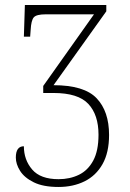

<svg xmlns="http://www.w3.org/2000/svg" viewBox="-20 -734 517 764"><path d="M213 10Q152 10 114.5 -8.5Q77 -27 60 -54Q43 -81 43 -107Q43 -152 75 -152Q75 -98 108 -59.5Q141 -21 213 -21Q258 -21 294 -38.5Q330 -56 351 -95Q372 -134 372 -198Q372 -277 331.5 -320.5Q291 -364 193 -364H152V-392L354 -677H162Q125 -677 114.5 -665Q104 -653 102 -615L100 -588H75L79 -714H403V-689L193 -395Q315 -395 364.5 -343Q414 -291 414 -197Q414 -127 388 -81Q362 -35 316.5 -12.5Q271 10 213 10Z"/></svg>

Font: Noto Serif Condensed ExtraLight
Style: Regular
Weight: 200
Width: 3
Designer: Monotype Design Team
Foundry: Monotype Imaging Inc.
Version: Version 2.013; ttfautohint (v1.8.4.7-5d5b)